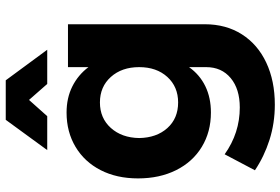

<svg xmlns="http://www.w3.org/2000/svg" viewBox="-178 -622 1000 685"><g transform="rotate(-90 322.5 -280.0)"><path d="M578 -538V-50Q578 26 542 82.5Q506 139 441 169.5Q376 200 291 200Q225 200 165.5 181Q106 162 57 129L114 21Q190 75 281 75Q347 75 386 42.5Q425 10 425 -45V-106Q398 -68 357 -48Q316 -28 263 -28Q194 -28 140.5 -60.5Q87 -93 57.5 -152Q28 -211 28 -288Q28 -364 57.5 -421.5Q87 -479 140.5 -511Q194 -543 263 -543Q315 -543 356 -522.5Q397 -502 425 -465V-538ZM425 -284Q425 -346 390 -385Q355 -424 299 -424Q243 -424 208 -385Q173 -346 172 -284Q173 -222 207.5 -183.5Q242 -145 299 -145Q355 -145 390 -183.5Q425 -222 425 -284ZM487 -612H365L308 -677L250 -612H129L237 -760H378Z"/></g></svg>

Font: Montserrat arm2 SemiBold
Style: Regular
Weight: 600
Designer: Julieta Ulanovsky
Foundry: Julieta Ulanovsky
Version: Version 6.000